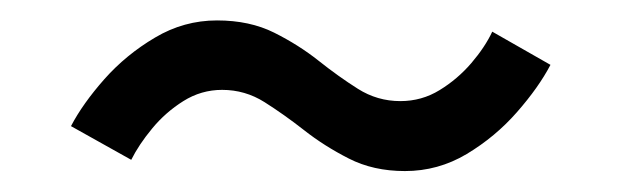

<svg xmlns="http://www.w3.org/2000/svg" viewBox="-20 -426 626 188"><path d="M519 -362.5Q507.5 -340.5 486.2 -316.2Q465 -292 437 -275.2Q409 -258.5 376.5 -258.5Q345.5 -258.5 321.5 -270.8Q297.5 -283 277.8 -298.5Q258 -314 239 -326Q220 -338 197.5 -338Q177 -338 159.5 -327Q142 -316 129 -300.2Q116 -284.5 108.5 -269.5L49.5 -302.5Q61 -324.5 82.2 -348.5Q103.5 -372.5 131.8 -389.2Q160 -406 192.5 -406Q224.5 -406 248.5 -394Q272.5 -382 292 -366.5Q311.5 -351 330.5 -339Q349.5 -327 372 -327Q393 -327 410.5 -337.8Q428 -348.5 441.5 -364.2Q455 -380 462 -395Z"/></svg>

Font: League Spartan Thin
Style: Regular
Weight: 400
Version: Version 2.002